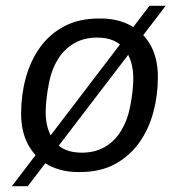

<svg xmlns="http://www.w3.org/2000/svg" viewBox="-20 -585 622 664"><path d="M250 10Q193 10 148.5 -13.5Q104 -37 78.5 -82.5Q53 -128 53 -193Q53 -256 69 -315Q85 -374 118 -420.5Q151 -467 202 -494Q253 -521 322 -521H329Q386 -521 430.5 -497.5Q475 -474 500.5 -429Q526 -384 526 -318Q526 -255 510 -196Q494 -137 461 -91Q428 -45 377.5 -17.5Q327 10 257 10ZM263 -57Q308 -57 342 -76.5Q376 -96 398 -131.5Q420 -167 429 -211Q435 -240 438 -266.5Q441 -293 441 -314Q441 -376 410.5 -415.5Q380 -455 316 -455Q270 -455 236 -435Q202 -415 180.5 -380.5Q159 -346 150 -301Q144 -271 141 -244.5Q138 -218 138 -197Q138 -135 168.5 -96Q199 -57 263 -57ZM21 59 497 -565H553L76 59Z"/></svg>

Font: Chivo Medium Light
Style: Italic
Weight: 300
Italic angle: -8.05°
Version: Version 2.002